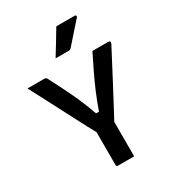

<svg xmlns="http://www.w3.org/2000/svg" viewBox="-220 -1072 1091 1199"><g transform="rotate(-30 325.0 -473.0)"><path d="M390 0H273Q262 0 262 -11V-248Q250 -269 230 -307Q210 -345 184.5 -394Q159 -443 131 -497Q103 -551 75.5 -603.5Q48 -656 25 -700H144Q154 -700 159 -696Q164 -692 169 -680Q212 -598 249 -520Q286 -442 318 -351H339Q361 -414 384 -468.5Q407 -523 433.5 -578.5Q460 -634 493 -700H607Q627 -700 617 -678Q565 -578 505.5 -465.5Q446 -353 390 -248ZM375 -946H508Q514 -946 516.5 -941Q519 -936 515 -931Q496 -910 482 -894Q468 -878 454.5 -863Q441 -848 424 -828.5Q407 -809 382 -781Q376 -775 366 -775H271Q299 -820 323 -860Q347 -900 375 -946Z"/></g></svg>

Font: Recursive Sn Lnr St SmB
Style: Regular
Weight: 600
Version: Version 1.079;hotconv 1.0.112;makeotfexe 2.5.65598; ttfautoh